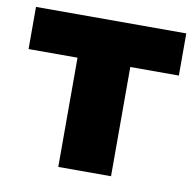

<svg xmlns="http://www.w3.org/2000/svg" viewBox="-66 -609 690 677"><g transform="rotate(10 279.0 -271.0)"><path d="M185.1 0V-391.1H9.8V-542H547.9V-391.1H374V0Z"/></g></svg>

Font: Montserrat ExtraBold
Style: Regular
Weight: 800
Designer: Julieta Ulanovsky
Foundry: Julieta Ulanovsky
Version: Version 9.000